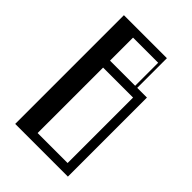

<svg xmlns="http://www.w3.org/2000/svg" viewBox="-229 -881 979 979"><g transform="rotate(45 260.0 -392.0)"><path d="M70 -784H380V-570H450V0H70ZM400 -48V-520H183.8V-48ZM365 -570V-736H183.8V-570Z"/></g></svg>

Font: Facade Sud
Style: Regular
Weight: 100
Designer: Éléonore Fines
Foundry: Velvetyne Type Foundry
Version: Version 1.001;Glyphs 3.2 (3202)